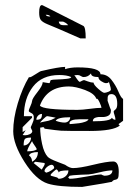

<svg xmlns="http://www.w3.org/2000/svg" viewBox="-20 -735 534 755"><path d="M32 -219Q32 -269 50 -329Q68 -389 94 -432Q95 -431 96 -431Q102 -431 120.5 -443.5Q139 -456 144 -456Q213 -472 236 -472V-463Q256 -470 285 -470Q375 -470 375 -443Q401 -443 418 -421.5Q435 -400 445.5 -375Q456 -350 464 -346V-260L446 -247L451 -241Q424 -220 333 -220Q237 -220 220.5 -221Q204 -222 155 -229Q154 -235 149 -235Q148 -235 144 -234Q140 -233 138 -233Q138 -204 145.5 -169Q153 -134 168 -118Q176 -110 205 -99Q234 -88 236 -87Q254 -74 267 -74Q293 -74 346.5 -87Q400 -100 425 -100Q447 -100 447 -59Q447 -39 443.5 -34Q440 -29 432.5 -28Q425 -27 420 -20Q414 -18 303 0Q209 0 168 -13Q121 -28 76.5 -98Q32 -168 32 -219ZM180 -44Q202 -38 205 -37Q210 -32 211 -32Q226 -32 237.5 -41.5Q249 -51 249 -65Q211 -65 211 -56Q211 -59 207.5 -64Q204 -69 202 -69Q200 -69 189.5 -59.5Q179 -50 179 -47Q180 -45 180 -44ZM248 -37Q253 -32 254 -32Q274 -32 319 -40.5Q364 -49 378 -49L384 -46L390 -44Q422 -44 422 -65Q403 -65 372.5 -57.5Q342 -50 328 -49Q318 -49 300 -48Q282 -47 268 -46L254 -44ZM155 -62Q155 -61 158 -58.5Q161 -56 162 -56Q171 -58 182 -65Q193 -72 193 -75Q193 -79 191 -82Q189 -85 187 -86Q185 -87 184 -87Q175 -87 165 -78.5Q155 -70 155 -62ZM112 -94 144 -68Q156 -86 156 -91L155 -94L119 -99ZM94 -124Q106 -115 106 -99Q129 -111 129 -137Q100 -137 94 -124ZM106 -180Q87 -150 87 -140Q116 -140 125 -148Q122 -155 115 -164.5Q108 -174 106 -180ZM102 -194Q83 -194 78 -188.5Q73 -183 73 -163Q85 -163 93.5 -172.5Q102 -182 102 -194ZM81 -223 69 -204Q70 -204 74 -203.5Q78 -203 79 -203Q88 -203 97.5 -207.5Q107 -212 107 -220Q107 -221 104 -226.5Q101 -232 101 -235Q103 -240 106.5 -247.5Q110 -255 111.5 -260.5Q113 -266 113 -274Q113 -286 103 -290.5Q93 -295 93 -299Q93 -303 99.5 -317.5Q106 -332 106 -337Q106 -346 127 -372.5Q148 -399 148 -412Q150 -412 160 -410Q170 -408 173 -408Q176 -408 177 -413.5Q178 -419 180 -420Q185 -422 205 -422.5Q225 -423 242.5 -425Q260 -427 260 -432Q243 -440 213 -440Q145 -440 109.5 -394Q74 -348 74 -278H106V-272L69 -235V-216ZM300 -266H294Q253 -266 253 -250L254 -249Q254 -248 254 -247L267 -248Q280 -249 291.5 -250.5Q303 -252 314.5 -256Q326 -260 328 -266ZM164 -278Q162 -278 151.5 -268Q141 -258 137 -253Q145 -255 155 -257Q165 -259 170 -260Q175 -261 182.5 -264Q190 -267 199 -272Q197 -273 168 -278ZM199 -260Q219 -253 234 -253Q243 -253 249.5 -259Q256 -265 256 -274Q206 -274 199 -260ZM416 -299Q416 -285 405 -279.5Q394 -274 380.5 -275Q367 -276 356 -272.5Q345 -269 345 -258Q415 -258 420 -272Q425 -264 434 -264Q434 -272 430.5 -282Q427 -292 427 -296Q427 -299 434 -304.5Q441 -310 441 -326Q441 -365 418 -365Q411 -365 407.5 -361.5Q404 -358 403.5 -353.5Q403 -349 403 -339Q414 -306 416 -303ZM145 -287Q136 -287 129.5 -280Q123 -273 123 -264Q136 -264 140.5 -269Q145 -274 145 -287ZM137 -320Q146 -303 285 -303Q303 -303 332.5 -307Q362 -311 379 -311Q379 -316 372 -331.5Q365 -347 361 -347L359 -346Q352 -367 314.5 -381Q277 -395 251 -395Q165 -395 137 -320ZM348 -410Q348 -402 366 -386Q384 -370 390 -370Q396 -370 406 -374Q416 -378 416 -383Q416 -388 412 -401L408 -414Q408 -408 396 -408Q388 -409 377.5 -416Q367 -423 367 -432Q338 -432 338 -446Q337 -446 334 -442.5Q331 -439 324.5 -435.5Q318 -432 308 -432Q304 -432 298 -436Q292 -440 285 -440Q284 -440 278.5 -439.5Q273 -439 272 -439Q274 -438 281.5 -426Q289 -414 294 -413Q295 -413 301 -416.5Q307 -420 311 -420Q312 -420 325 -415Q338 -410 348 -410ZM134 -686Q134 -715 145 -715L148 -714L308 -633Q317 -628 317 -584H296Q192 -630 166 -640Q147 -648 140.5 -656.5Q134 -665 134 -686ZM211 -650Q212 -647 212.5 -645Q213 -643 214.5 -641.5Q216 -640 217 -639Q218 -638 220 -637.5Q222 -637 223.5 -636.5Q225 -636 228.5 -636Q232 -636 233.5 -636Q235 -636 240 -636Q245 -636 248 -636Q246 -639 243.5 -641Q241 -643 239 -644.5Q237 -646 234.5 -647Q232 -648 230.5 -649Q229 -650 226 -650Q223 -650 221.5 -650Q220 -650 216 -650Q212 -650 211 -650ZM160 -677Q162 -670 178 -670Q175 -677 160 -677Z"/></svg>

Font: CabinSketch
Style: Regular
Weight: 400
Designer: Pablo Impallari
Foundry: Pablo Impallari. www.impallari.com Igino Marini. www.ikern.com
Version: Version 1.002